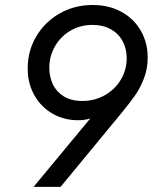

<svg xmlns="http://www.w3.org/2000/svg" viewBox="-20 -748 611 768"><path d="M570.8 -517.6Q570.8 -474.1 556.4 -436Q542 -397.9 521.5 -368.2Q501 -338.4 466.8 -296.9L459.5 -288.1L222.2 -0.5H114.3L341.3 -274.4Q320.3 -267.1 291.5 -267.1Q236.8 -267.1 190.9 -293Q145 -318.8 117.9 -366.2Q90.8 -413.6 90.8 -475.1Q90.8 -544.4 125 -602.3Q159.2 -660.2 218.5 -694.1Q277.8 -728 350.6 -728Q416 -728 466.1 -700.4Q516.1 -672.9 543.5 -624.8Q570.8 -576.7 570.8 -517.6ZM177.2 -476.6Q177.2 -440.4 191.7 -410.4Q206.1 -380.4 235.6 -362.3Q265.1 -344.2 309.1 -344.2Q358.9 -344.2 399.7 -367.4Q440.4 -390.6 463.6 -429.7Q486.8 -468.8 486.8 -515.1Q486.8 -553.7 470.2 -584Q453.6 -614.3 422.9 -631.3Q392.1 -648.4 350.1 -648.4Q301.3 -648.4 261.7 -625.2Q222.2 -602.1 199.7 -562.5Q177.2 -522.9 177.2 -476.6Z"/></svg>

Font: Reddit Sans Chocolate
Style: Italic
Weight: 400
Italic angle: -11.25°
Designer: Stephen Hutchings
Version: Version 1.013